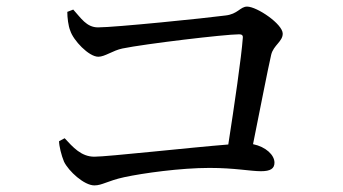

<svg xmlns="http://www.w3.org/2000/svg" viewBox="-20 -645 1040 582"><path d="M184 -609C184 -592 187 -566 193 -552C202 -523 249 -473 278 -473C298 -473 322 -492 351 -498C419 -512 662 -541 705 -541C713 -541 717 -538 716 -530C712 -473 690 -323 672 -207C558 -198 306 -170 266 -170C226 -170 201 -199 176 -226L159 -217C159 -203 166 -174 174 -155C188 -126 235 -83 266 -83C290 -83 306 -97 357 -108C413 -120 527 -136 615 -136C692 -136 739 -126 771 -126C800 -126 812 -134 812 -152C812 -175 786 -200 747 -208C769 -317 791 -431 802 -479C809 -508 837 -519 837 -543C837 -572 759 -625 729 -625C708 -625 701 -602 663 -598C604 -590 328 -562 277 -562C242 -562 225 -591 202 -616Z"/></svg>

Font: Source Han Serif JP Medium
Style: Regular
Weight: 500
Designer: Ryoko NISHIZUKA 西塚涼子 (kana & ideographs); Frank Grießhammer (Latin, Greek & Cyrillic); Wenlong ZHANG 张文龙 (bopomofo); San
Foundry: Adobe Systems Incorporated
Version: Version 1.001;PS 1.001;hotconv 16.6.54;makeotf.lib2.5.65590